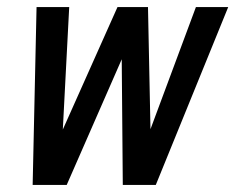

<svg xmlns="http://www.w3.org/2000/svg" viewBox="-20 -521 663 541"><path d="M72 0 83 -501H175L157 -156L311 -501H397L404 -157L532 -501H623L419 0H326L323 -354L168 0Z"/></svg>

Font: Red Hat Mono Medium
Style: Italic
Weight: 500
Italic angle: -12°
Monospace: yes
Designer: Pentagram, MCKL
Foundry: Pentagram, MCKL
Version: Version 1.023; ttfautohint (v1.8.3)